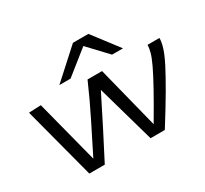

<svg xmlns="http://www.w3.org/2000/svg" viewBox="-156 -1019 1333 1249"><g transform="rotate(-30 510.0 -395.0)"><path d="M751 0H644L521 -434Q471 -333 413 -219.5Q355 -106 300 0H184L42 -539L133 -543L255 -71Q313 -187 369 -298.5Q425 -410 480 -536H589L707 -69Q779 -191 823 -271Q867 -351 890.5 -401Q914 -451 922 -481.5Q930 -512 931 -536H1020Q1020 -505 1007 -463.5Q994 -422 963 -361.5Q932 -301 880.5 -212.5Q829 -124 751 0ZM303 -596 517 -790H633L781 -596H699L565 -738L387 -596Z"/></g></svg>

Font: Georama ExtraExtended
Style: Italic
Weight: 400
Width: 8
Italic angle: -9°
Designer: Jean-Baptiste Levee
Foundry: Production Type
Version: Version 1.000